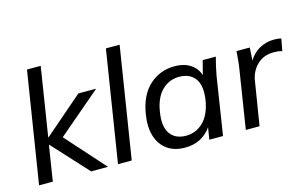

<svg xmlns="http://www.w3.org/2000/svg" viewBox="-91 -978 1958 1229"><g transform="rotate(-15 888.5 -363.5)"><path d="M36 0 153 -736H244L172 -281H174L431 -503H549L262 -258L493 0H381L166 -234H164L127 0Z M559 0 676 -736H767L650 0Z M1002 9Q933 9 886 -24Q839 -57 819.5 -118Q800 -179 814 -265Q834 -386 903.5 -449Q973 -512 1072 -512Q1131 -512 1173.5 -485Q1216 -458 1231 -410L1255 -503H1342Q1334 -473 1327 -443Q1320 -413 1315 -384L1255 0H1164L1177 -79Q1148 -37 1104 -14Q1060 9 1002 9ZM1028 -63Q1095 -63 1143 -110.5Q1191 -158 1206 -249Q1221 -344 1186.5 -391.5Q1152 -439 1081 -439Q1014 -439 966.5 -392Q919 -345 905 -255Q889 -160 923 -111.5Q957 -63 1028 -63Z M1406 0 1466 -380Q1471 -410 1474 -441.5Q1477 -473 1479 -503H1567L1562 -418Q1591 -466 1635.5 -489Q1680 -512 1729 -512Q1755 -512 1777 -507L1762 -426Q1749 -431 1736 -432.5Q1723 -434 1706 -434Q1640 -434 1597 -393Q1554 -352 1544 -290L1497 0Z"/></g></svg>

Font: Mulish Medium
Style: Italic
Weight: 500
Italic angle: -9°
Designer: Vernon Adams
Foundry: Vernon Adams
Version: Version 3.603; ttfautohint (v1.8.3)